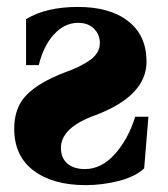

<svg xmlns="http://www.w3.org/2000/svg" viewBox="-20 -522 486 554"><path d="M21 -150.9Q21 -211.9 56.9 -248.3Q92.8 -284.7 167 -313Q215.8 -330.6 241.9 -350.3Q268.1 -370.1 268.1 -397.9Q268.1 -422.4 251.2 -439.2Q234.4 -456.1 205.1 -456.1Q167 -456.1 136.5 -423.6Q106 -391.1 91.8 -334H55.2V-466.8Q113.3 -502 205.1 -502Q297.4 -502 350.1 -460.7Q402.8 -419.4 402.8 -344.2Q402.8 -245.6 255.9 -189.9Q155.8 -154.3 155.8 -95.2Q155.8 -66.4 174.1 -50.3Q192.4 -34.2 225.1 -34.2Q272.5 -34.2 311 -76.9Q349.6 -119.6 370.1 -185.1H408.2L396 -36.1Q369.6 -11.7 322.3 0.2Q274.9 12.2 227.1 12.2Q132.8 12.2 76.9 -29.8Q21 -71.8 21 -150.9Z"/></svg>

Font: Linguistics Pro
Style: Bold
Weight: 700
Designer: Stefan Peev, Context Ltd
Foundry: Stefan Peev, Context Ltd
Version: Version 001.000